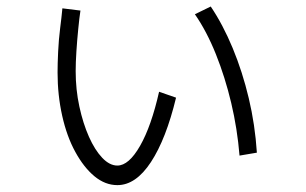

<svg xmlns="http://www.w3.org/2000/svg" viewBox="-20 -584 920 578"><path d="M153.3 -365.6Q153.3 -392.2 155 -428.3Q156.7 -464.4 161.1 -499.4Q165.6 -534.4 167.8 -558.9L222.2 -552.2Q218.9 -531.1 215.6 -497.2Q212.2 -463.3 210 -429.4Q207.8 -395.6 207.8 -370Q207.8 -314.4 218.9 -263.3Q230 -212.2 247.8 -172.2Q265.6 -132.2 287.8 -108.9Q310 -85.6 333.3 -85.6Q367.8 -85.6 401.7 -145Q435.6 -204.4 458.9 -307.8L510 -290Q480 -165.6 434.4 -96.1Q388.9 -26.7 333.3 -26.7Q296.7 -26.7 264.4 -53.3Q232.2 -80 206.7 -126.7Q181.1 -173.3 167.2 -235.6Q153.3 -297.8 153.3 -365.6ZM701.1 -115.6Q694.4 -196.7 676.1 -273.9Q657.8 -351.1 630 -420.6Q602.2 -490 566.7 -541.1L614.4 -564.4Q651.1 -510 680.6 -438.9Q710 -367.8 728.9 -288.3Q747.8 -208.9 753.3 -124.4Z"/></svg>

Font: Paperlogy 3 Light
Style: Regular
Weight: 300
Designer: redesigned by Lee Juim, glyphs from Gmarket Sans & Montserrat
Foundry: PT&
Version: Version 1.001